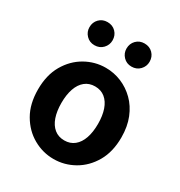

<svg xmlns="http://www.w3.org/2000/svg" viewBox="-189 -929 1004 1073"><g transform="rotate(30 313.0 -393.0)"><path d="M313 14Q243 14 181.5 -21Q120 -56 82 -121.5Q44 -187 44 -280Q44 -373 82 -438.5Q120 -504 181.5 -539Q243 -574 313 -574Q366 -574 414 -554Q462 -534 500 -496.5Q538 -459 560 -404.5Q582 -350 582 -280Q582 -187 544 -121.5Q506 -56 444.5 -21Q383 14 313 14ZM313 -106Q351 -106 377.5 -127.5Q404 -149 417.5 -188Q431 -227 431 -280Q431 -333 417.5 -372Q404 -411 377.5 -432.5Q351 -454 313 -454Q275 -454 248.5 -432.5Q222 -411 208.5 -372Q195 -333 195 -280Q195 -227 208.5 -188Q222 -149 248.5 -127.5Q275 -106 313 -106ZM193 -651Q161 -651 140 -673Q119 -695 119 -725Q119 -757 140 -778.5Q161 -800 193 -800Q226 -800 247 -778.5Q268 -757 268 -725Q268 -695 247 -673Q226 -651 193 -651ZM432 -651Q400 -651 379 -673Q358 -695 358 -725Q358 -757 379 -778.5Q400 -800 432 -800Q465 -800 486 -778.5Q507 -757 507 -725Q507 -695 486 -673Q465 -651 432 -651Z"/></g></svg>

Font: Noto Sans SC Thin
Style: Bold
Weight: 700
Version: Version 2.004-H2;hotconv 1.0.118;makeotfexe 2.5.65603